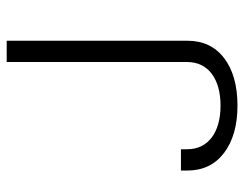

<svg xmlns="http://www.w3.org/2000/svg" viewBox="-96 -610 712 559"><g transform="rotate(-90 259.5 -331.0)"><path d="M231.4 4.9C289.6 4.9 335.9 -8.3 369.6 -34.2C403.3 -60.1 419.9 -95.7 419.9 -141.1V-667H357.9V-141.1C357.9 -80.6 309.1 -44.4 231 -44.4C152.8 -44.4 104 -80.6 104 -141.1V-159.7H42V-141.1C42 -95.7 59.1 -60.1 93.3 -34.2C127.4 -8.3 173.3 4.9 231.4 4.9Z"/></g></svg>

Font: Estedad Light
Style: Regular
Weight: 300
Designer: Amin Abedi
Version: Version 7.3